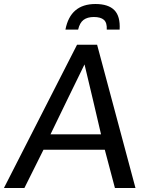

<svg xmlns="http://www.w3.org/2000/svg" viewBox="-24 -933 728 953"><path d="M449.7 -913.1Q513.7 -913.1 543.7 -882.6Q573.7 -852.1 569.8 -786.1H505.9Q507.8 -820.3 491.7 -834.5Q475.6 -848.6 441.9 -848.6Q409.7 -848.6 390.6 -834.2Q371.6 -819.8 363.8 -786.1H300.8Q325.2 -913.1 449.7 -913.1ZM477.5 -266.1Q437 -440.9 395.5 -613.3Q352.5 -525.4 310.5 -439.2Q268.6 -353 226.6 -266.1ZM-4.4 0 358.4 -710.9H458L648.4 0H546.4L496.1 -189.9H191.9L97.2 0Z"/></svg>

Font: Ride
Style: Italic
Weight: 400
Version: Version 3.000